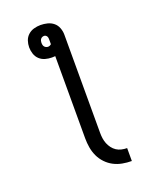

<svg xmlns="http://www.w3.org/2000/svg" viewBox="-172 -834 943 1159"><g transform="rotate(-20 300.0 -255.0)"><path d="M470 225Q440 225 410.5 219.5Q381 214 355 200.5Q329 187 308 165Q287 143 274.5 116Q262 89 257 59.5Q252 30 252 0V-528Q247 -528 241.5 -527.5Q236 -527 231 -527Q209 -527 188 -533Q167 -539 151.5 -553.5Q136 -568 129 -589Q122 -610 122 -631Q122 -653 129 -673.5Q136 -694 152 -708.5Q168 -723 189 -729Q210 -735 232 -735Q254 -735 276 -729.5Q298 -724 315 -710Q332 -696 340 -674.5Q348 -653 348 -631V0Q348 18 350.5 35.5Q353 53 359.5 69.5Q366 86 377 100.5Q388 115 402.5 124.5Q417 134 434.5 138Q452 142 470 142ZM231 -596Q237 -596 242.5 -598.5Q248 -601 252 -605V-631Q252 -637 251.5 -643Q251 -649 248.5 -654Q246 -659 241 -662.5Q236 -666 230 -666Q223 -666 217 -663Q211 -660 207.5 -655Q204 -650 202.5 -643.5Q201 -637 201 -631Q201 -625 202.5 -618.5Q204 -612 208 -607Q212 -602 218 -599Q224 -596 231 -596Z"/></g></svg>

Font: Iosevka HT Medium Extended
Style: Regular
Weight: 500
Width: 7
Monospace: yes
Designer: Belleve Invis
Foundry: Belleve Invis
Version: Version 32.3.0; ttfautohint (v1.8.4)